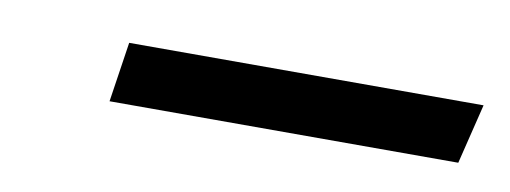

<svg xmlns="http://www.w3.org/2000/svg" viewBox="-25 -716 444 167"><g transform="rotate(10 197.0 -632.5)"><path d="M381 -606H73L81 -659H394Z"/></g></svg>

Font: Andada SC
Style: Italic
Weight: 400
Italic angle: -8.29999°
Designer: Carolina Giovagnoli
Foundry: Carolina Giovagnoli
Version: Version 1.003